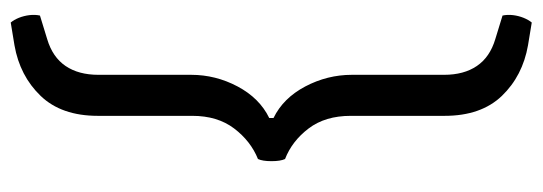

<svg xmlns="http://www.w3.org/2000/svg" viewBox="-347 -453 1012 358"><g transform="rotate(90 159.0 -274.0)"><path d="M276.5 -299.5Q243 -312.5 219.5 -343.5Q196 -374.5 196 -422V-597Q196 -665 158.8 -703.8Q121.5 -742.5 64.5 -752.5L22 -759.5Q17 -753.5 13.2 -744.2Q9.5 -735 8.2 -724.5Q7 -714 9 -705L53 -691.5Q86.5 -681.5 103 -657.2Q119.5 -633 119.5 -596V-424Q119.5 -378.5 141.2 -337.2Q163 -296 200 -278V-270Q163 -252 141.2 -211Q119.5 -170 119.5 -124.5V48.5Q119.5 85.5 103 109.8Q86.5 134 53 144L9 157.5Q7 166.5 8.2 177Q9.5 187.5 13.2 196.8Q17 206 22 212L64.5 205Q121.5 195 158.8 156.2Q196 117.5 196 49.5V-126.5Q196 -173.5 219.5 -204.5Q243 -235.5 276.5 -249Q280.5 -257.5 280.5 -274.2Q280.5 -291 276.5 -299.5Z"/></g></svg>

Font: Signika Light
Style: Regular
Weight: 300
Designer: Anna Giedry
Foundry: Anna Giedry
Version: Version 2.000